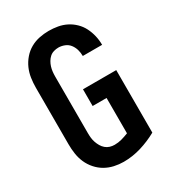

<svg xmlns="http://www.w3.org/2000/svg" viewBox="-182 -845 863 955"><g transform="rotate(-30 250.0 -367.5)"><path d="M246 8Q219 8 192 2Q165 -4 141.5 -17.5Q118 -31 99.5 -52Q81 -73 70 -98Q59 -123 55 -150.5Q51 -178 51 -205V-530Q51 -557 55 -584.5Q59 -612 70 -637Q81 -662 99.5 -683.5Q118 -705 142 -718.5Q166 -732 193 -737.5Q220 -743 247 -743Q273 -743 298.5 -738.5Q324 -734 347 -722.5Q370 -711 389 -692.5Q408 -674 419.5 -651Q431 -628 437 -602.5Q443 -577 443 -551Q443 -551 443 -551Q443 -551 443 -550H332Q332 -551 332 -551Q332 -551 332 -551Q332 -569 327 -586.5Q322 -604 311 -618.5Q300 -633 282.5 -640Q265 -647 247 -647Q234 -647 220.5 -643Q207 -639 197 -630Q187 -621 180 -609Q173 -597 169 -584Q165 -571 163.5 -557.5Q162 -544 162 -530V-205Q162 -191 163.5 -177.5Q165 -164 169.5 -151Q174 -138 181 -126Q188 -114 198.5 -105Q209 -96 222 -92Q235 -88 249 -88Q270 -88 290 -93.5Q310 -99 330 -107V-310H250V-406H441V-47Q396 -22 346.5 -7Q297 8 246 8Z"/></g></svg>

Font: Iosevka SS04
Style: Bold
Weight: 700
Monospace: yes
Designer: Belleve Invis
Foundry: Belleve Invis
Version: Version 19.0.0; ttfautohint (v1.8.4)